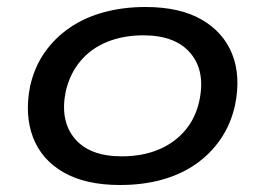

<svg xmlns="http://www.w3.org/2000/svg" viewBox="-20 -520 758 549"><path d="M323 9Q225 9 162 -27Q99 -63 74.5 -127Q50 -191 66 -273Q78 -327 107 -369Q136 -411 179 -440.5Q222 -470 277 -485Q332 -500 396 -500Q494 -500 556.5 -464Q619 -428 644 -365Q669 -302 652 -219Q640 -165 611 -122.5Q582 -80 539.5 -50.5Q497 -21 442.5 -6Q388 9 323 9ZM328 -73Q386 -73 431.5 -91.5Q477 -110 508 -145.5Q539 -181 550 -232Q568 -316 525 -367.5Q482 -419 390 -419Q333 -419 287 -400.5Q241 -382 210.5 -346Q180 -310 168 -259Q151 -175 193.5 -124Q236 -73 328 -73Z"/></svg>

Font: Nunito Sans 10pt Expanded Medium
Style: Italic
Weight: 500
Width: 7
Italic angle: -9°
Designer: Vernon Adams
Foundry: Vernon Adams
Version: Version 3.101;gftools[0.9.27]